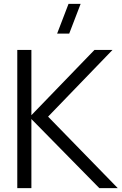

<svg xmlns="http://www.w3.org/2000/svg" viewBox="-20 -980 634 1000"><path d="M277.5 -805H340.5L400 -960H337ZM143.5 0V-360L497.5 0H593.5L230.5 -372.5L566 -720H472L143.5 -380V-720H70V0Z"/></svg>

Font: Manrope
Style: Regular
Weight: 400
Designer: Mikhail Sharanda
Foundry: Mikhail Sharanda
Version: Version 4.505